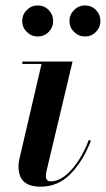

<svg xmlns="http://www.w3.org/2000/svg" viewBox="-20 -691 397 721"><path d="M240.9 -612.1Q240.9 -636.2 258.1 -653.4Q275.4 -670.6 299.4 -670.6Q323.4 -670.6 340.3 -653.4Q357.1 -636.2 357.1 -612.1Q357.1 -588.1 340.3 -571.1Q323.4 -554 299.4 -554Q275.4 -554 258.1 -571.1Q240.9 -588.1 240.9 -612.1ZM63.4 -612.1Q63.4 -636.2 80.6 -653.4Q97.9 -670.6 121.9 -670.6Q145.9 -670.6 162.8 -653.4Q179.6 -636.2 179.6 -612.1Q179.6 -588.1 162.8 -571.1Q145.9 -554 121.9 -554Q97.9 -554 80.6 -571.1Q63.4 -588.1 63.4 -612.1ZM321.5 -162.5Q292 -86.5 245.2 -38.2Q198.5 10 132.5 10Q91 10 70.2 -8.5Q49.5 -27 49.5 -67Q49.5 -79.5 52 -90.5L136 -451H64V-460H252.5L154.5 -48Q152 -36.5 152 -30Q152 -21.5 156.2 -15.8Q160.5 -10 170 -10Q209.5 -10 248.8 -54Q288 -98 313.5 -165.5Z"/></svg>

Font: Bodoni* 24pt Medium
Style: Italic
Weight: 500
Italic angle: -13°
Version: Version 2.3